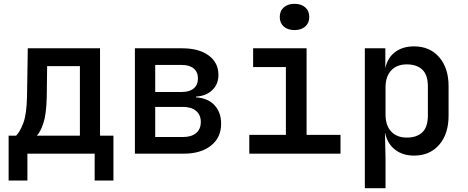

<svg xmlns="http://www.w3.org/2000/svg" viewBox="-20 -802 2440 1002"><path d="M25 140V-94H64Q83 -112 101 -158Q119 -204 121 -298L125 -550H502V-94H572V140H474V0H123V140ZM172 -94H397V-457H226L224 -297Q222 -205 206 -158Q190 -111 172 -94Z M684 0V-550H931Q1018 -550 1069 -512.5Q1120 -475 1120 -411Q1120 -363 1088 -332Q1056 -301 1003 -298V-294Q1065 -290 1099.5 -253Q1134 -216 1134 -156Q1134 -84 1081 -42Q1028 0 938 0ZM790 -322H929Q969 -322 991 -340.5Q1013 -359 1013 -393Q1013 -426 991 -444.5Q969 -463 929 -463H790ZM790 -87H935Q979 -87 1003.5 -107.5Q1028 -128 1028 -166Q1028 -202 1003.5 -223Q979 -244 935 -244H790Z M1281 0V-98H1472V-452H1301V-550H1580V-98H1757V0ZM1517 -645Q1482 -645 1461 -663.5Q1440 -682 1440 -713Q1440 -745 1461 -763.5Q1482 -782 1517 -782Q1552 -782 1573 -763.5Q1594 -745 1594 -713Q1594 -682 1573 -663.5Q1552 -645 1517 -645Z M1884 180V-550H1991V-446Q2002 -500 2041.5 -530Q2081 -560 2141 -560Q2223 -560 2272 -503.5Q2321 -447 2321 -353V-198Q2321 -103 2272 -46.5Q2223 10 2141 10Q2081 10 2041 -21.5Q2001 -53 1990 -108H1989L1992 23V180ZM2103 -84Q2155 -84 2184 -111.5Q2213 -139 2213 -200V-351Q2213 -411 2184 -438.5Q2155 -466 2103 -466Q2051 -466 2021.5 -434.5Q1992 -403 1992 -346V-205Q1992 -147 2021.5 -115.5Q2051 -84 2103 -84Z"/></svg>

Font: JetBrains Mono SemiBold
Style: Regular
Weight: 472
Monospace: yes
Designer: Philipp Nurullin, Konstantin Bulenkov
Foundry: JetBrains
Version: Version 2.305; ttfautohint (v1.8.4.7-5d5b)